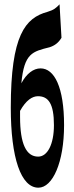

<svg xmlns="http://www.w3.org/2000/svg" viewBox="-20 -856 344 890"><path d="M158 14C224 14 277 -103 277 -276C277 -452 232 -539 168 -539C135 -539 103 -515 79 -470C92 -610 131 -617 210 -637C232 -644 251 -657 265 -681L256 -836C240 -819 230 -810 200 -801C97 -773 30 -693 30 -357C30 -124 77 14 158 14ZM73 -314V-342C101 -392 130 -410 156 -410C204 -410 230 -376 230 -276C230 -187 200 -130 157 -130C102 -130 73 -188 73 -314Z"/></svg>

Font: 寒蝉无机体 CompactMedium
Style: Regular
Weight: 500
Width: 3
Designer: ChillTanhei {Warren2060}; 
Source Han Sans {Ryoko NISHIZUKA 西塚涼子 (kana, bopomofo & ideographs); Paul D. Hunt (Latin, Gre
Foundry: ChillType&Adobe
Version: Version 1.000;Glyphs 3.1.1 (3135)